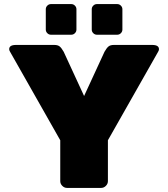

<svg xmlns="http://www.w3.org/2000/svg" viewBox="-20 -920 823 940"><path d="M429.2 -775V-875Q429.2 -885 436.7 -892.5Q444.2 -900 454.2 -900H554.2Q564.2 -900 571.7 -892.5Q579.2 -885 579.2 -875V-775Q579.2 -765 571.7 -757.5Q564.2 -750 554.2 -750H454.2Q444.2 -750 436.7 -757.5Q429.2 -765 429.2 -775ZM204.2 -775V-875Q204.2 -885 211.7 -892.5Q219.2 -900 229.2 -900H329.2Q339.2 -900 346.7 -892.5Q354.2 -885 354.2 -875V-775Q354.2 -765 346.7 -757.5Q339.2 -750 329.2 -750H229.2Q219.2 -750 211.7 -757.5Q204.2 -765 204.2 -775ZM25 -679.2Q25 -700 58.3 -700H245.8Q262.5 -700 271.7 -692.9Q280.8 -685.8 291.7 -666.7L391.7 -450L491.7 -666.7Q502.5 -685.8 511.7 -692.9Q520.8 -700 537.5 -700H725Q758.3 -700 758.3 -679.2Q758.3 -673.3 754.2 -666.7L508.3 -233.3V-33.3Q508.3 -20 498.3 -10Q488.3 0 475 0H308.3Q295 0 285 -10Q275 -20 275 -33.3V-233.3L29.2 -666.7Q25 -673.3 25 -679.2Z"/></svg>

Font: BoonTook Mon
Style: Regular
Weight: 400
Designer: Sungsit Sawaiwan
Foundry: FontUni
Version: Version 3.0